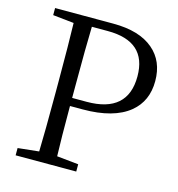

<svg xmlns="http://www.w3.org/2000/svg" viewBox="-108 -824 853 918"><g transform="rotate(15 318.5 -364.5)"><path d="M52 0V-36L156 -47Q159 -142 159 -337V-392Q159 -587 156 -683L52 -694V-729H340Q470 -729 539 -670Q605 -614 605 -515Q605 -416 536 -359Q458 -295 305 -295H242Q242 -131 245 -47L352 -36V0ZM242 -335H314Q517 -335 517 -515Q517 -688 324 -688H245Q242 -592 242 -392Z"/></g></svg>

Font: Cactus Classical Serif
Style: Regular
Weight: 400
Designer: Henry Chan (via Glyphwiki)、田海東、宇文滿月
Foundry: Moonlit Owen
Version: Version 1.000